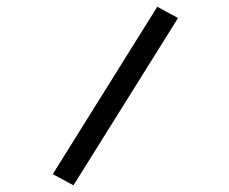

<svg xmlns="http://www.w3.org/2000/svg" viewBox="-20 -611 686 574"><path d="M512.2 -557.1 199.7 -57.1 137.7 -90.3 450.2 -590.8Z"/></svg>

Font: Yantramanav
Style: Bold
Weight: 700
Version: Version 1.001;PS 1.0;hotconv 1.0.72;makeotf.lib2.5.5900; ttf